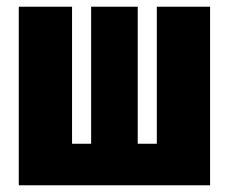

<svg xmlns="http://www.w3.org/2000/svg" viewBox="-20 -553 683 573"><path d="M607 -533V0H36V-533H195V-124H252V-533H391V-124H448V-533Z"/></svg>

Font: Fira Sans Extra Condensed ExtraBold
Style: Regular
Weight: 800
Width: 1
Designer: Carrois Corporate & Edenspiekermann AG
Foundry: Carrois Corporate GbR & Edenspiekermann AG
Version: Version 4.203